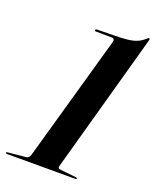

<svg xmlns="http://www.w3.org/2000/svg" viewBox="-161 -797 709 876"><g transform="rotate(20 193.5 -359.0)"><path d="M171 -664 249 -663Q256.5 -663 259.2 -658.2Q262 -653.5 259 -643.5L87 -34.5Q84.5 -26 79.5 -21.5Q74.5 -17 68 -16.5L-19.5 -8Q-23 -7.5 -24.2 -6.5Q-25.5 -5.5 -25.5 -4Q-26 -2 -24.5 -1Q-23 0 -20.5 0H311.5Q315 0 316.8 -1Q318.5 -2 318.5 -4Q319 -5.5 317.2 -6.5Q315.5 -7.5 311.5 -8L236.5 -16Q225.5 -17 224.2 -21.2Q223 -25.5 224.5 -31L413 -711Q413.5 -714.5 412.8 -716.5Q412 -718.5 409 -718.5Q407.5 -718.5 405.2 -716.8Q403 -715 399.5 -712Q384.5 -698 366 -690Q347.5 -682 320.5 -678.8Q293.5 -675.5 252.5 -675.5L172 -674Q168.5 -674 167 -672.5Q165.5 -671 165 -669Q165 -667 166.2 -665.5Q167.5 -664 171 -664Z"/></g></svg>

Font: Fraunces 120pt SemiBold
Style: Italic
Weight: 600
Italic angle: -16°
Version: Version 1.000;[b76b70a41]